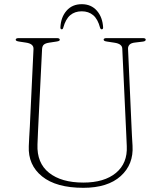

<svg xmlns="http://www.w3.org/2000/svg" viewBox="-20 -882 770 917"><path d="M581 -284 564 -649.5Q563.5 -672.5 527 -678L491 -683.5Q480.5 -685 477.8 -687.5Q475 -690 475 -692.5Q475 -700 489 -700H662Q676 -700 676 -692.5Q676 -689.5 673 -686.8Q670 -684 660 -683L626.5 -679Q606.5 -677 598.8 -668.8Q591 -660.5 591.5 -649L608 -281Q609 -257 610.2 -234Q611.5 -211 613 -186Q618.5 -97 556.5 -41Q494.5 15 378 15Q248.5 15 181 -39.5Q113.5 -94 117.5 -184Q118 -200.5 119.5 -226Q121 -251.5 122.5 -277.2Q124 -303 124.5 -321L140 -647.5Q141.5 -673 104 -678.5L71 -683.5Q55 -686 55 -692Q55 -700 69.5 -700H251.5Q265.5 -700 265.5 -692Q265.5 -689.5 262.5 -687.2Q259.5 -685 249.5 -683.5L216.5 -678.5Q198.5 -676 190.2 -669.5Q182 -663 181 -648.5L165 -326Q163 -285.5 161.5 -253.5Q160 -221.5 159 -192Q155.5 -103.5 214.2 -56.8Q273 -10 378 -10Q478 -10 533.8 -56.2Q589.5 -102.5 585.5 -184Q584 -217.5 583 -241Q582 -264.5 581 -284ZM370.5 -828Q337.5 -828 315.5 -809.5Q293.5 -791 282 -749.5Q280 -742 275 -742Q268.5 -742 268.5 -750.5Q270.5 -799.5 297.8 -830.8Q325 -862 370.5 -862Q415.5 -862 442.8 -830.8Q470 -799.5 472.5 -750.5Q472.5 -742 465.5 -742Q460.5 -742 458 -749.5Q447 -791 425 -809.5Q403 -828 370.5 -828Z"/></svg>

Font: Fraunces 9pt Thin
Style: Regular
Weight: 100
Version: Version 1.000;[b76b70a41]